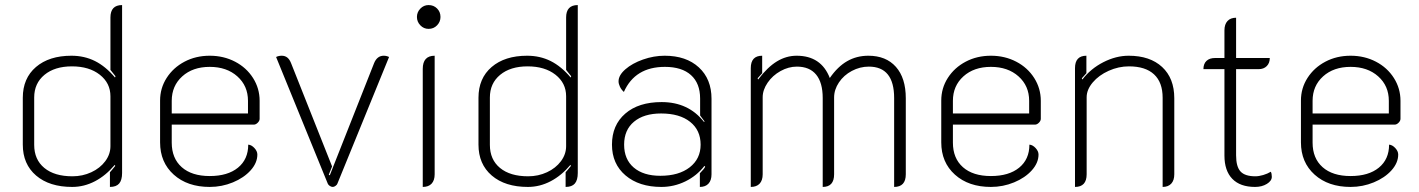

<svg xmlns="http://www.w3.org/2000/svg" viewBox="-20 -729 5604 758"><path d="M70 -158V-343Q70 -420 122 -464.5Q174 -509 262 -509Q313 -509 355 -488Q397 -467 434 -423L436 -428L416 -453V-660Q416 -709 462 -709V-46Q462 -18 450.5 -4.5Q439 9 414 9V-49Q419 -54 435 -74L433 -78Q398 -36 355 -13.5Q312 9 265 9Q175 9 122.5 -36Q70 -81 70 -158ZM416 -152V-349Q416 -401 374 -434Q332 -467 264 -467Q196 -467 155.5 -433.5Q115 -400 115 -344V-157Q115 -99 155 -66Q195 -33 266 -33Q306 -33 340.5 -49Q375 -65 395.5 -92.5Q416 -120 416 -152Z M612 -167V-332Q612 -381 638 -421.5Q664 -462 708.5 -485.5Q753 -509 808 -509Q863 -509 908 -485.5Q953 -462 979 -421Q1005 -380 1005 -331V-260Q1005 -252 997.5 -244.5Q990 -237 982 -237H658V-166Q658 -104 697.5 -69Q737 -34 808 -34Q879 -34 919.5 -67Q960 -100 960 -158Q973 -157 984.5 -144.5Q996 -132 996 -119Q996 -86 969.5 -56.5Q943 -27 899.5 -9Q856 9 808 9Q720 9 666 -39.5Q612 -88 612 -167ZM959 -281V-331Q959 -390 917 -427.5Q875 -465 808 -465Q741 -465 699.5 -427.5Q658 -390 658 -331V-281Z M1274 -4 1070 -504Q1080 -509 1092 -509Q1105 -509 1114 -502Q1123 -495 1129 -480L1291 -72L1278 -39L1282 -37L1457 -480Q1469 -509 1495 -509Q1506 -509 1516 -504L1312 -4Q1311 0 1305 4.5Q1299 9 1294 9Q1288 9 1282 5Q1276 1 1274 -4Z M1626 -662Q1626 -681 1639.5 -695Q1653 -709 1672 -709Q1692 -709 1705.5 -695.5Q1719 -682 1719 -662Q1719 -643 1705.5 -629Q1692 -615 1672 -615Q1653 -615 1639.5 -629Q1626 -643 1626 -662ZM1649 -457Q1649 -509 1696 -509V-41Q1696 -17 1684 -4Q1672 9 1649 9Z M1869 -158V-343Q1869 -420 1921 -464.5Q1973 -509 2061 -509Q2112 -509 2154 -488Q2196 -467 2233 -423L2235 -428L2215 -453V-660Q2215 -709 2261 -709V-46Q2261 -18 2249.5 -4.5Q2238 9 2213 9V-49Q2218 -54 2234 -74L2232 -78Q2197 -36 2154 -13.5Q2111 9 2064 9Q1974 9 1921.5 -36Q1869 -81 1869 -158ZM2215 -152V-349Q2215 -401 2173 -434Q2131 -467 2063 -467Q1995 -467 1954.5 -433.5Q1914 -400 1914 -344V-157Q1914 -99 1954 -66Q1994 -33 2065 -33Q2105 -33 2139.5 -49Q2174 -65 2194.5 -92.5Q2215 -120 2215 -152Z M2396 -158Q2396 -235 2448.5 -280.5Q2501 -326 2592 -326Q2698 -326 2759 -248L2762 -249Q2752 -263 2744 -273V-340Q2744 -400 2708 -432.5Q2672 -465 2605 -465Q2487 -465 2443 -366Q2433 -375 2427.5 -386.5Q2422 -398 2422 -408Q2422 -432 2449 -455.5Q2476 -479 2518.5 -494Q2561 -509 2604 -509Q2689 -509 2739 -463Q2789 -417 2789 -339V-41Q2789 -17 2777 -4Q2765 9 2743 9V-45Q2761 -63 2764 -71L2761 -74Q2731 -35 2686 -13Q2641 9 2591 9Q2503 9 2449.5 -36.5Q2396 -82 2396 -158ZM2746 -158Q2746 -215 2704.5 -248Q2663 -281 2590 -281Q2522 -281 2483 -248.5Q2444 -216 2444 -158Q2444 -100 2482 -67.5Q2520 -35 2587 -35Q2660 -35 2703 -68.5Q2746 -102 2746 -158Z M2944 -460Q2944 -509 2989 -509V-440L2971 -420L2973 -415Q3010 -464 3047 -486.5Q3084 -509 3125 -509Q3222 -509 3256 -421Q3287 -466 3324.5 -487.5Q3362 -509 3408 -509Q3478 -509 3517 -465Q3556 -421 3556 -341V-41Q3556 9 3510 9V-342Q3510 -466 3410 -466Q3375 -466 3343 -449Q3311 -432 3292 -403.5Q3273 -375 3273 -344V-41Q3273 9 3228 9V-342Q3228 -403 3202 -434.5Q3176 -466 3126 -466Q3093 -466 3061.5 -448.5Q3030 -431 3010.5 -402.5Q2991 -374 2991 -345V-41Q2991 -17 2979 -4Q2967 9 2944 9Z M3696 -167V-332Q3696 -381 3722 -421.5Q3748 -462 3792.5 -485.5Q3837 -509 3892 -509Q3947 -509 3992 -485.5Q4037 -462 4063 -421Q4089 -380 4089 -331V-260Q4089 -252 4081.5 -244.5Q4074 -237 4066 -237H3742V-166Q3742 -104 3781.5 -69Q3821 -34 3892 -34Q3963 -34 4003.5 -67Q4044 -100 4044 -158Q4057 -157 4068.5 -144.5Q4080 -132 4080 -119Q4080 -86 4053.5 -56.5Q4027 -27 3983.5 -9Q3940 9 3892 9Q3804 9 3750 -39.5Q3696 -88 3696 -167ZM4043 -281V-331Q4043 -390 4001 -427.5Q3959 -465 3892 -465Q3825 -465 3783.5 -427.5Q3742 -390 3742 -331V-281Z M4224 -460Q4224 -509 4269 -509V-440L4251 -420L4253 -415Q4286 -458 4336 -483.5Q4386 -509 4436 -509Q4520 -509 4568 -464.5Q4616 -420 4616 -341V-41Q4616 -17 4604 -4Q4592 9 4570 9V-343Q4570 -404 4536 -435.5Q4502 -467 4437 -467Q4396 -467 4357 -449.5Q4318 -432 4294 -403.5Q4270 -375 4270 -345V-41Q4270 9 4224 9Z M4814 -115V-456H4731Q4731 -477 4743 -488.5Q4755 -500 4777 -500H4814V-609Q4814 -633 4826 -646Q4838 -659 4860 -659V-500H4993Q4993 -480 4981 -468Q4969 -456 4949 -456H4860V-116Q4860 -71 4877.5 -52Q4895 -33 4936 -33Q4950 -33 4967 -38Q4984 -43 4997 -51Q5001 -44 5001 -31Q5001 -15 4981.5 -3Q4962 9 4935 9Q4876 9 4845 -23Q4814 -55 4814 -115Z M5116 -167V-332Q5116 -381 5142 -421.5Q5168 -462 5212.5 -485.5Q5257 -509 5312 -509Q5367 -509 5412 -485.5Q5457 -462 5483 -421Q5509 -380 5509 -331V-260Q5509 -252 5501.5 -244.5Q5494 -237 5486 -237H5162V-166Q5162 -104 5201.5 -69Q5241 -34 5312 -34Q5383 -34 5423.5 -67Q5464 -100 5464 -158Q5477 -157 5488.5 -144.5Q5500 -132 5500 -119Q5500 -86 5473.5 -56.5Q5447 -27 5403.5 -9Q5360 9 5312 9Q5224 9 5170 -39.5Q5116 -88 5116 -167ZM5463 -281V-331Q5463 -390 5421 -427.5Q5379 -465 5312 -465Q5245 -465 5203.5 -427.5Q5162 -390 5162 -331V-281Z"/></svg>

Font: K2D Thin
Style: Regular
Weight: 100
Designer: Katatrad Aksorn Co.,Ltd.
Foundry: Cadson Demak Co.,Ltd.
Version: Version 1.000; ttfautohint (v1.6)